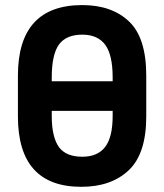

<svg xmlns="http://www.w3.org/2000/svg" viewBox="-20 -720 640 748"><path d="M49.8 -266.6V-424.8Q49.8 -700.2 300.8 -700.2Q416 -700.2 483.4 -635.7Q549.8 -572.3 549.8 -424.8V-266.6Q549.8 -121.1 481.4 -56.6Q413.1 7.8 296.9 7.8Q49.8 7.8 49.8 -266.6ZM389.6 -147.5Q418.9 -185.5 418.9 -268.6V-418Q418.9 -506.8 389.6 -545.9Q360.4 -585 300.8 -585Q238.3 -585 210 -546.9Q181.6 -507.8 181.6 -418V-268.6Q181.6 -185.5 210 -146.5Q237.3 -109.4 300.8 -109.4Q360.4 -109.4 389.6 -147.5ZM163.1 -403.3H438.5V-288.1H163.1Z"/></svg>

Font: DINish
Style: Bold
Weight: 700
Designer: Bert Driehuis
Foundry: Playbeing
Version: Version 3.008; git-95204e4c-release